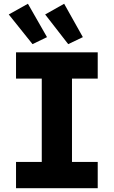

<svg xmlns="http://www.w3.org/2000/svg" viewBox="-20 -997 602 1017"><path d="M201.2 0V-719.7H361.3V0ZM64.9 0V-139.2H497.6V0ZM64.9 -580.6V-719.7H497.6V-580.6ZM152.3 -763.2 26.4 -920.4 127.9 -977.1 229 -800.3ZM341.3 -763.2 219.2 -920.4 319.8 -977.1 418.9 -800.3Z"/></svg>

Font: Reddit Mono ExtraBold
Style: Regular
Weight: 800
Monospace: yes
Designer: Stephen Hutchings
Foundry: Reddit
Version: Version 1.014